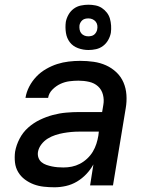

<svg xmlns="http://www.w3.org/2000/svg" viewBox="-20 -786 640 814"><path d="M211 8Q188 8 165.5 5.5Q143 3 123 -4.5Q103 -12 85.5 -25Q68 -38 57 -56.5Q46 -75 43.5 -97.5Q41 -120 44 -143Q49 -171 63 -198Q77 -225 99.5 -245Q122 -265 149 -278Q176 -291 204 -298.5Q232 -306 260.5 -308.5Q289 -311 316 -311H413L418 -341Q422 -363 416.5 -384.5Q411 -406 395.5 -420Q380 -434 358 -439Q336 -444 313 -444Q294 -444 274.5 -441.5Q255 -439 236.5 -430.5Q218 -422 202.5 -406.5Q187 -391 184 -371H88Q92 -396 104 -419Q116 -442 134 -461Q152 -480 175.5 -493.5Q199 -507 222.5 -514.5Q246 -522 271 -525Q296 -528 320 -528Q349 -528 377 -524Q405 -520 429.5 -509Q454 -498 473.5 -479.5Q493 -461 503.5 -436.5Q514 -412 516 -384Q518 -356 513 -327L459 0H362L376 -89Q364 -67 346 -48Q328 -29 306 -16Q284 -3 259.5 2.5Q235 8 211 8ZM249 -76Q267 -76 284.5 -79.5Q302 -83 318.5 -91.5Q335 -100 349.5 -113.5Q364 -127 373.5 -143Q383 -159 388.5 -176Q394 -193 397 -211L399 -228H316Q299 -228 282.5 -226.5Q266 -225 249 -222Q232 -219 215 -213.5Q198 -208 182.5 -198.5Q167 -189 155.5 -174Q144 -159 141 -142Q139 -129 143 -117.5Q147 -106 156 -98.5Q165 -91 176.5 -87Q188 -83 200 -80.5Q212 -78 224.5 -77Q237 -76 249 -76ZM355 -574Q332 -574 310.5 -582Q289 -590 276 -607Q263 -624 259.5 -647Q256 -670 259 -693Q262 -709 270.5 -724Q279 -739 292.5 -749Q306 -759 322.5 -762.5Q339 -766 355 -766Q370 -766 385 -763Q400 -760 412 -752Q424 -744 433 -732.5Q442 -721 446 -707Q450 -693 451 -677.5Q452 -662 450 -647Q447 -631 438.5 -616Q430 -601 416.5 -591Q403 -581 387 -577.5Q371 -574 355 -574ZM354 -632Q360 -632 367 -633.5Q374 -635 379 -639Q384 -643 387.5 -649Q391 -655 392 -661Q394 -670 392.5 -679Q391 -688 385.5 -694.5Q380 -701 372 -704.5Q364 -708 355 -708Q348 -708 341.5 -706.5Q335 -705 330 -701Q325 -697 321.5 -691Q318 -685 317 -679Q316 -670 317.5 -661Q319 -652 324 -645.5Q329 -639 337 -635.5Q345 -632 354 -632Z"/></svg>

Font: Iosevka Aile Medium Oblique
Style: Regular
Weight: 500
Italic angle: -9°
Designer: Belleve Invis
Foundry: Belleve Invis
Version: Version 31.1.0; ttfautohint (v1.8.4)